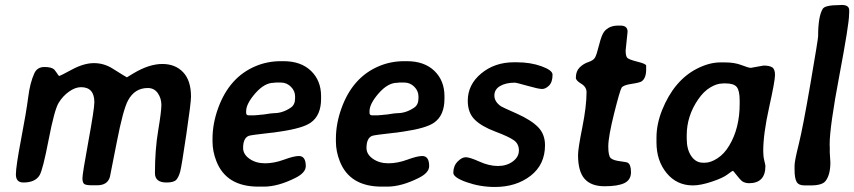

<svg xmlns="http://www.w3.org/2000/svg" viewBox="-20 -745 3435 772"><path d="M649.4 -11.2Q603 -11.2 603 -48.8Q603 -143.1 616 -220Q628.9 -296.9 628.9 -323.2Q628.9 -349.6 614.5 -370.4Q600.1 -391.1 574.2 -391.1Q521.5 -391.1 494.6 -340.8Q475.1 -304.7 449.7 -174.3Q424.3 -43.9 421.9 -33.7Q412.6 0 370.1 0H350.1Q324.2 0 317.9 -5.9Q311.5 -11.7 311.5 -28.8Q311.5 -45.9 335.4 -176.8Q359.4 -307.6 359.4 -334Q359.4 -394.5 305.7 -394.5Q282.7 -394.5 257.6 -376.7Q232.4 -358.9 215.6 -331.1Q198.7 -303.2 175.5 -182.9Q152.3 -62.5 139.2 -40.5Q121.6 -11.2 74.2 -11.2Q43.9 -11.2 43.9 -43.5Q43.9 -75.7 64.9 -185.5Q85.9 -295.4 93.3 -353.5Q100.6 -412.1 118.2 -450.7Q129.9 -475.6 158.7 -475.6Q187.5 -475.6 198.2 -465.3L205.6 -455.6Q215.8 -439.5 218.5 -439.5Q221.2 -439.5 269.3 -465.3Q317.4 -491.2 357.7 -491.2Q397.9 -491.2 432.1 -469.7Q488.8 -434.1 490.2 -434.1L517.6 -450.7Q580.1 -487.8 632.6 -487.8Q685.1 -487.8 716.6 -454.3Q748 -420.9 748 -356.4Q748 -332 729.2 -204.8Q710.4 -77.6 704.8 -56.2Q699.2 -34.7 689.5 -22.9Q679.7 -11.2 649.4 -11.2Z M969.7 -297.9V-291Q969.7 -281.2 980.5 -281.2H1004.4L1006.8 -281.7L1021 -282.7L1023.4 -283.2L1040.5 -284.7Q1072.8 -290 1082 -290Q1116.2 -290 1148.9 -312Q1166.5 -323.7 1166.5 -349.6V-357.4Q1166.5 -379.4 1149.7 -396.2Q1132.8 -413.1 1109.4 -413.1H1088.9Q1083 -412.1 1080.6 -412.1Q1043.5 -412.1 1006.6 -369.9Q969.7 -327.6 969.7 -297.9ZM1041 5.4H1019Q890.1 5.4 850.1 -96.7Q834.5 -136.2 834.5 -176.3V-187Q834.5 -247.6 856.9 -309.6Q901.9 -434.6 1007.8 -479Q1055.2 -499 1108.9 -499H1120.1Q1189.9 -499 1230.5 -460Q1271 -420.9 1271 -358.4V-347.7Q1271 -281.2 1229.5 -252Q1197.8 -229.5 1108.4 -216.3Q1079.6 -211.9 1078.1 -211.9L1067.9 -210.9Q988.3 -202.1 980 -198.7Q957.5 -189.5 957.5 -149.9Q957.5 -124.5 983.4 -106.4Q1009.3 -88.4 1045.7 -88.4Q1082 -88.4 1121.8 -103Q1161.6 -117.7 1181.6 -117.7Q1209.5 -117.7 1209.5 -77.1Q1209.5 -50.3 1167 -29.3Q1097.7 5.4 1041 5.4Z M1465.8 -297.9V-291Q1465.8 -281.2 1476.6 -281.2H1500.5L1502.9 -281.7L1517.1 -282.7L1519.5 -283.2L1536.6 -284.7Q1568.8 -290 1578.1 -290Q1612.3 -290 1645 -312Q1662.6 -323.7 1662.6 -349.6V-357.4Q1662.6 -379.4 1645.8 -396.2Q1628.9 -413.1 1605.5 -413.1H1585Q1579.1 -412.1 1576.7 -412.1Q1539.6 -412.1 1502.7 -369.9Q1465.8 -327.6 1465.8 -297.9ZM1537.1 5.4H1515.1Q1386.2 5.4 1346.2 -96.7Q1330.6 -136.2 1330.6 -176.3V-187Q1330.6 -247.6 1353 -309.6Q1397.9 -434.6 1503.9 -479Q1551.3 -499 1605 -499H1616.2Q1686 -499 1726.6 -460Q1767.1 -420.9 1767.1 -358.4V-347.7Q1767.1 -281.2 1725.6 -252Q1693.8 -229.5 1604.5 -216.3Q1575.7 -211.9 1574.2 -211.9L1564 -210.9Q1484.4 -202.1 1476.1 -198.7Q1453.6 -189.5 1453.6 -149.9Q1453.6 -124.5 1479.5 -106.4Q1505.4 -88.4 1541.7 -88.4Q1578.1 -88.4 1617.9 -103Q1657.7 -117.7 1677.7 -117.7Q1705.6 -117.7 1705.6 -77.1Q1705.6 -50.3 1663.1 -29.3Q1593.8 5.4 1537.1 5.4Z M2046.4 -494.6H2057.6Q2113.3 -494.6 2157.5 -478.5Q2201.7 -462.4 2201.7 -444.8Q2201.7 -415 2187.7 -401.1Q2173.8 -387.2 2159.7 -387.2Q2145.5 -387.2 2101.1 -399.9Q2056.6 -412.6 2049.8 -412.6Q2014.2 -412.6 1991 -399.2Q1967.8 -385.7 1967.8 -360.8Q1967.8 -335.9 1994.6 -317.4Q1998.5 -314.5 2058.1 -288.1Q2116.7 -261.7 2144 -233.4Q2171.4 -205.1 2171.4 -161.1Q2171.4 -83 2113.3 -38.1Q2055.2 6.8 1969.7 6.8Q1911.1 6.8 1856.9 -12.2Q1802.7 -31.2 1802.7 -50.3Q1802.7 -77.6 1819.8 -95.2Q1836.9 -112.8 1852.8 -112.8Q1868.7 -112.8 1907.7 -95.2Q1946.8 -77.6 1981.9 -77.6Q2017.1 -77.6 2041.7 -95.7Q2066.4 -113.8 2066.4 -140.1Q2066.4 -166.5 2046.4 -180.9Q2026.4 -195.3 1971.2 -216.1Q1916 -236.8 1888.4 -264.4Q1860.8 -292 1860.8 -339.8Q1860.8 -404.8 1915 -449.7Q1969.2 -494.6 2046.4 -494.6Z M2578.1 -481V-465.8Q2578.1 -430.7 2560.1 -418Q2552.2 -412.6 2519.3 -407.7Q2486.3 -402.8 2479.5 -392.6Q2472.7 -382.3 2449.2 -288.6Q2425.8 -194.8 2425.8 -156.2Q2425.8 -117.7 2436 -108.9Q2446.3 -100.1 2473.1 -96.7Q2500 -93.3 2503.9 -90.8Q2517.1 -83.5 2517.1 -52.7Q2517.1 -22 2491 -9Q2464.8 3.9 2410.9 3.9Q2356.9 3.9 2330.6 -25.9Q2304.2 -55.7 2304.2 -121.6Q2304.2 -147 2321.3 -232.4Q2338.4 -317.9 2338.4 -374.5Q2338.4 -395.5 2316.9 -408.4Q2295.4 -421.4 2295.4 -432.1Q2295.4 -458.5 2310.5 -473.6Q2325.7 -488.8 2345.7 -495.4Q2365.7 -502 2372.3 -513.2Q2378.9 -524.4 2388.9 -564.5Q2398.9 -604.5 2409.2 -617.7Q2428.7 -642.1 2465.3 -642.1H2474.6Q2503.4 -642.1 2503.4 -617.7L2495.6 -542Q2495.6 -519.5 2502.2 -512.5Q2508.8 -505.4 2543.5 -496.8Q2578.1 -488.3 2578.1 -481Z M2741.2 -201.2V-187.5Q2741.2 -144 2759.5 -117.4Q2777.8 -90.8 2806.2 -90.8H2814.9Q2837.4 -90.8 2864.7 -108.4Q2892.1 -126 2912.1 -159.7Q2954.1 -229.5 2954.1 -327.1V-340.3Q2954.1 -381.3 2942.1 -395.5Q2930.2 -409.7 2897 -409.7H2888.2L2883.8 -409.2Q2862.3 -409.2 2835.7 -393.3Q2809.1 -377.4 2787.1 -345.2Q2741.2 -278.3 2741.2 -201.2ZM3048.8 -137.2Q3048.8 -116.7 3053.2 -98.9Q3057.6 -81.1 3057.6 -77.6Q3057.6 -8.3 2991.2 -8.3Q2968.3 -8.3 2954.1 -25.9Q2928.2 -58.1 2927.7 -58.1Q2923.8 -58.1 2905.3 -43.7Q2886.7 -29.3 2841.8 -14.4Q2796.9 0.5 2766.1 0.5Q2701.2 0.5 2660.4 -49.1Q2619.6 -98.6 2619.6 -172.4V-191.4Q2619.6 -245.6 2642.1 -302.2Q2689.9 -420.9 2781.2 -468.3Q2831.5 -494.1 2876.5 -494.1H2894.5Q2933.6 -494.1 2961.7 -483.2Q2989.7 -472.2 2999 -472.2L3050.3 -481.4Q3073.2 -481.4 3084.7 -474.4Q3096.2 -467.3 3096.2 -443.6Q3096.2 -419.9 3072.5 -313.2Q3048.8 -206.5 3048.8 -137.2Z M3174.8 -62.5V-79.6Q3174.8 -97.7 3191.7 -165.3Q3208.5 -232.9 3239 -410.6Q3269.5 -588.4 3269.5 -599.1Q3269.5 -679.2 3288.1 -709.5Q3297.4 -724.6 3356.4 -724.6L3364.7 -725.1Q3394.5 -725.1 3394.5 -703.6V-694.8L3394 -686.5Q3394 -648.4 3355 -441.9Q3315.9 -235.4 3315.9 -164.1L3316.4 -151.4Q3316.4 -141.6 3316.4 -131.8L3318.8 -91.8Q3318.8 -42 3299.3 -17.1Q3285.6 0.5 3239.7 0.5H3214.4Q3190.9 0.5 3182.9 -14.2Q3174.8 -28.8 3174.8 -62.5Z"/></svg>

Font: Averia Sans Libre
Style: Bold Italic
Weight: 700
Italic angle: -6.90001°
Version: Version 1.002